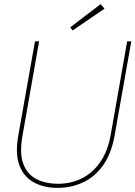

<svg xmlns="http://www.w3.org/2000/svg" viewBox="-20 -901 658 933"><path d="M260 12Q194 12 145 -14.5Q96 -41 74.5 -97Q53 -153 69 -243L150 -700H170L89 -240Q74 -155 93.5 -104Q113 -53 157.5 -30.5Q202 -8 263 -8Q325 -8 378 -34.5Q431 -61 467.5 -114Q504 -167 518 -246L598 -700H618L537 -243Q521 -153 480.5 -97Q440 -41 383 -14.5Q326 12 260 12ZM333 -753 321 -768 469 -881 488 -859Z"/></svg>

Font: DM Sans 9pt Thin
Style: Italic
Weight: 250
Italic angle: -10°
Version: Version 4.004;gftools[0.9.30]